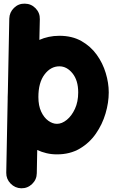

<svg xmlns="http://www.w3.org/2000/svg" viewBox="-20 -768 622 1050"><path d="M304.7 -572.3Q374 -572.3 424.8 -543.7Q475.6 -515.1 508.8 -469Q542 -422.9 558.3 -368.4Q574.7 -314 574.7 -262.7Q574.7 -206.5 557.1 -147.2Q539.6 -87.9 504.4 -37.1Q469.2 13.7 416 44.9Q362.8 76.2 291.5 76.2Q261.2 76.2 234.4 69.8Q207.5 63.5 183.6 52.2L181.2 179.7Q180.7 213.9 155.8 238Q130.9 262.2 96.2 261.7Q62 260.7 37.8 235.8Q13.7 210.9 14.2 176.8L22 -227.1Q22 -232.4 22 -237.3Q22 -250 22.9 -263.2L30.8 -666Q31.7 -700.7 56.6 -724.9Q81.5 -749 115.7 -748Q150.4 -747.6 174.6 -722.7Q198.7 -697.8 197.8 -663.1L195.3 -549.8Q219.2 -560.5 246.6 -566.4Q273.9 -572.3 304.7 -572.3ZM304.7 -405.3Q257.3 -405.3 223.6 -360.8Q189.9 -316.4 189.9 -237.3Q189.9 -189.9 205.3 -157.2Q220.7 -124.5 244.1 -107.7Q267.6 -90.8 291.5 -90.8Q318.4 -90.8 345.2 -112.5Q372.1 -134.3 389.9 -172.9Q407.7 -211.4 407.7 -262.7Q407.7 -328.1 376.7 -366.7Q345.7 -405.3 304.7 -405.3Z"/></svg>

Font: Mikhak Black
Style: Regular
Weight: 900
Designer: Amin Abedi
Version: Version 3.3